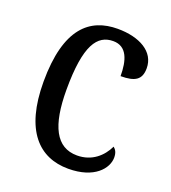

<svg xmlns="http://www.w3.org/2000/svg" viewBox="-108 -628 642 719"><g transform="rotate(20 213.0 -268.0)"><path d="M244 10C348 10 392 -45 392 -88C392 -107 386 -118 376 -126C356 -84 317 -48 258 -48C174 -48 137 -123 137 -266C137 -445 177 -497 240 -497C295 -497 310 -445 310 -383C367 -383 392 -398 392 -444C392 -510 327 -546 240 -546C130 -546 46 -479 46 -265C46 -70 128 10 244 10Z"/></g></svg>

Font: Noto Serif Ethiopic Cn
Style: Regular
Weight: 400
Width: 3
Designer: Monotype Design Team
Foundry: Monotype Imaging Inc.
Version: Version 2.102